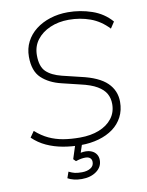

<svg xmlns="http://www.w3.org/2000/svg" viewBox="-97 -781 794 1040"><g transform="rotate(-10 300.0 -261.5)"><path d="M295 8Q244 8 196.5 -0.5Q149 -9 107.5 -28Q66 -47 33 -79L56 -112Q91 -81 127.5 -64Q164 -47 205.5 -40Q247 -33 297 -33Q357 -33 402.5 -51Q448 -69 474 -102.5Q500 -136 500 -182Q500 -214 486 -239Q472 -264 439 -283.5Q406 -303 348 -316L249 -340Q182 -356 141 -394.5Q100 -433 100 -512Q100 -557 119 -594Q138 -631 172 -657.5Q206 -684 251.5 -698.5Q297 -713 349 -713Q417 -713 481 -691Q545 -669 587 -620L564 -585Q520 -632 464.5 -652Q409 -672 347 -672Q290 -672 244 -652Q198 -632 171 -596.5Q144 -561 144 -512Q144 -450 173 -422Q202 -394 258 -380L357 -356Q456 -334 500 -291Q544 -248 544 -186Q544 -140 525 -103.5Q506 -67 472.5 -42.5Q439 -18 393.5 -5Q348 8 295 8ZM268 190Q245 190 224.5 185Q204 180 191 172L203 138Q221 147 236 150.5Q251 154 275 154Q303 154 322 142.5Q341 131 341 109Q341 95 332 87Q323 79 306 79Q295 79 283 81Q271 83 253 89L240 76L271 -20H309L284 55L266 53Q279 50 290.5 48Q302 46 312 46Q332 46 347.5 53Q363 60 372 73.5Q381 87 381 106Q381 143 349 166.5Q317 190 268 190Z"/></g></svg>

Font: Nunito Sans 12pt ExtraLight 12pt ExtraLight
Style: Italic
Weight: 250
Italic angle: -9°
Version: Version 3.101;gftools[0.9.27]